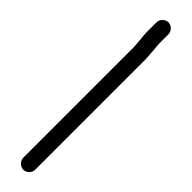

<svg xmlns="http://www.w3.org/2000/svg" viewBox="-288 -650 749 749"><g transform="rotate(45 86.0 -275.5)"><path d="M122 95V-513C122 -527.7 119 -545.5 119 -560L117 -580C116.3 -585.3 116 -591 116 -597V-646C116 -663.2 100.2 -679 83 -679C65.8 -679 50 -663.2 50 -646V-596C50 -588 50.3 -580.7 51 -574L53 -556C53 -543.8 56 -526.9 56 -513V95C56 112.4 71.9 128 89.5 128C107.1 128 122 112.4 122 95Z"/></g></svg>

Font: HoneyBee
Style: Reg
Weight: 400
Foundry: Cannot Into Space Fonts
Version: Version 0.89